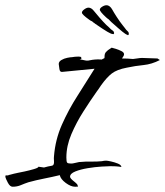

<svg xmlns="http://www.w3.org/2000/svg" viewBox="-39 -648 627 729"><path d="M388 -519Q383 -519 368.5 -527.5Q354 -536 322 -558Q320 -560 318.5 -561Q317 -562 315 -563Q311 -568 306 -569L300 -573Q272 -593 272 -600Q272 -606 281 -612.5Q290 -619 297 -619Q308 -619 318 -606Q326 -596 339 -581Q352 -566 365 -553Q370 -549 374.5 -544.5Q379 -540 382 -537Q387 -533 390 -531Q393 -529 394 -524Q395 -523 393.5 -520Q392 -517 388 -519ZM444 -516Q439 -517 426 -527.5Q413 -538 384 -564Q382 -566 380.5 -567.5Q379 -569 378 -570Q374 -575 370 -577L364 -582Q339 -605 340 -612Q341 -618 350.5 -623.5Q360 -629 368 -628Q379 -626 387 -612Q393 -601 404 -584Q415 -567 426 -553Q430 -548 434 -543Q438 -538 440 -535Q445 -530 447.5 -527.5Q450 -525 450 -520Q451 -519 449 -516Q447 -513 444 -516ZM9 61Q-1 61 -9 46Q-17 31 -19 23L-18 21V18H-8Q-6 16 -4 16H-3Q8 13 14 11.5Q20 10 30 8Q36 7 54.5 3Q73 -1 90 -6Q107 -11 107 -15L128 -12Q136 -14 143.5 -16Q151 -18 159 -19Q167 -21 166 -35.5Q165 -50 166 -55Q171 -118 196 -174.5Q221 -231 255 -284Q289 -337 320 -387L197 -375Q188 -374 186.5 -386.5Q185 -399 184 -405Q184 -414 194 -420Q204 -426 216.5 -428.5Q229 -431 235 -431Q240 -432 245.5 -432.5Q251 -433 256 -433Q258 -433 261 -433Q264 -433 266 -432H269L270 -424L263 -422Q271 -422 280 -419.5Q289 -417 296 -418Q316 -422 322 -422Q330 -423 348 -422Q350 -424 353 -425Q356 -426 357 -427Q358 -428 358 -432V-435Q358 -439 359.5 -444Q361 -449 367 -454Q371 -458 376 -461Q381 -464 385 -467Q390 -466 401 -462.5Q412 -459 422 -454Q432 -449 432 -442Q432 -438 429 -433.5Q426 -429 424 -426Q435 -426 445.5 -425.5Q456 -425 466 -424Q469 -424 481 -426Q493 -428 500 -428Q515 -428 529.5 -427Q544 -426 559 -426L568 -420Q537 -404 506 -401Q475 -398 442 -391Q405 -384 385.5 -369Q366 -354 344 -323Q340 -317 336 -311Q332 -305 328 -300Q304 -266 277.5 -224.5Q251 -183 232 -138.5Q213 -94 213 -50Q213 -34 216 -30.5Q219 -27 231 -27Q237 -27 244.5 -29Q252 -31 258 -32Q261 -33 266 -33Q286 -35 307 -34.5Q328 -34 348 -36Q352 -37 356 -37.5Q360 -38 364 -38Q369 -38 382.5 -35Q396 -32 408.5 -27Q421 -22 422 -14Q410 -16 400 -16.5Q390 -17 380 -17Q371 -17 346.5 -15.5Q322 -14 294.5 -9.5Q267 -5 247 3Q227 11 227 23Q227 29 241 40L246 44Q251 48 253.5 51Q256 54 257 61Q252 60 250 61H246Q230 61 210.5 46.5Q191 32 188 17Q159 24 128.5 30Q98 36 69 44Q54 49 40 55Q26 61 9 61ZM388 -519Q383 -519 368.5 -527.5Q354 -536 322 -558Q320 -560 318.5 -561Q317 -562 315 -563Q311 -568 306 -569L300 -573Q272 -593 272 -600Q272 -606 281 -612.5Q290 -619 297 -619Q308 -619 318 -606Q326 -596 339 -581Q352 -566 365 -553Q370 -549 374.5 -544.5Q379 -540 382 -537Q387 -533 390 -531Q393 -529 394 -524Q395 -523 393.5 -520Q392 -517 388 -519Z"/></svg>

Font: Qwitcher Grypen
Style: Bold
Weight: 700
Designer: Robert E. Leuschke
Foundry: Robert E. Leuschke
Version: Version 1.100; ttfautohint (v1.8.3)